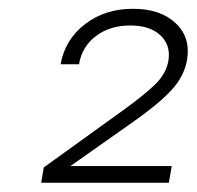

<svg xmlns="http://www.w3.org/2000/svg" viewBox="-20 -838 439 428"><path d="M71.8 -430.7 77.6 -464.8 253.9 -591.8Q302.7 -627 326.7 -650.6Q350.6 -674.3 355.5 -703.1Q360.8 -737.8 337.4 -759.5Q314 -781.2 270.5 -781.2Q225.1 -781.2 193.8 -757.6Q162.6 -733.9 156.2 -694.8H115.2Q124.5 -749 168.9 -783.7Q213.4 -818.4 276.4 -818.4Q337.4 -818.4 371.3 -786.6Q405.3 -754.9 397 -704.6Q390.6 -668 362.5 -637.5Q334.5 -606.9 278.3 -567.4L137.7 -468.3V-467.8H362.8L356.4 -430.7Z"/></svg>

Font: Inter Display ExtraLight
Style: Italic
Weight: 200
Italic angle: -9.39999°
Designer: Rasmus Andersson
Foundry: rsms
Version: Version 4.000;git-a52131595